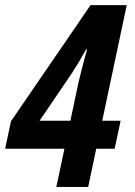

<svg xmlns="http://www.w3.org/2000/svg" viewBox="-46 -734 529 754"><path d="M355.5 -259.8H427.7L404.3 -149.9H332L300.3 0H175.3L207 -149.9H-25.9L-2.9 -257.8L309.6 -713.9H451.7ZM295.9 -540H292Q266.6 -493.2 234.4 -443.8L109.4 -259.8H230.5L262.2 -410.2L278.8 -476.6Z"/></svg>

Font: Open Sans Hebrew Condensed
Style: Bold Italic
Weight: 700
Width: 3
Italic angle: -12°
Foundry: Ascender Corporation, Yanek Iontef
Version: Version 2.001;PS 002.001;hotconv 1.0.70;makeotf.lib2.5.58329